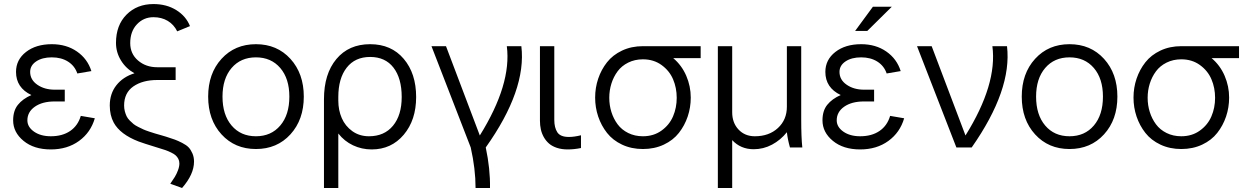

<svg xmlns="http://www.w3.org/2000/svg" viewBox="-20 -728 6167 948"><path d="M299.8 -227.1H250Q189 -227.1 152.1 -201.2Q115.2 -175.3 115.2 -133.8Q115.2 -101.1 147.9 -78.1Q180.7 -55.2 231 -55.2Q288.1 -55.2 326.4 -81.3Q364.7 -107.4 378.9 -155.8L448.2 -144Q427.7 -73.7 370.1 -32Q312.5 9.8 231 9.8Q147.5 9.8 96.2 -32.5Q44.9 -74.7 44.9 -133.8Q44.9 -181.2 68.4 -210.4Q91.8 -239.7 134.8 -258.8Q59.1 -294.9 59.1 -373Q59.1 -433.1 108.4 -471.4Q157.7 -509.8 235.8 -509.8Q308.1 -509.8 360.1 -473.6Q412.1 -437.5 431.2 -377L361.8 -365.2Q349.1 -402.8 315.9 -423.8Q282.7 -444.8 235.8 -444.8Q188.5 -444.8 158.7 -424.8Q128.9 -404.8 128.9 -373Q128.9 -334 164.3 -309.6Q199.7 -285.2 250 -285.2H299.8Z M737.8 -643.1Q689 -643.1 656 -607.9Q623 -572.8 623 -515.1Q623 -462.4 661.6 -429.2Q700.2 -396 756.8 -396H847.2V-333H756.8Q684.1 -333 638.4 -301.3Q592.8 -269.5 592.8 -207Q592.8 -191.9 596.4 -178.2Q600.1 -164.6 605.2 -153.8Q610.4 -143.1 620.6 -132.8Q630.9 -122.6 639.2 -115.7Q647.5 -108.9 663.1 -101.1Q678.7 -93.3 688.2 -88.9Q697.8 -84.5 717 -78.1Q736.3 -71.8 746.1 -68.8Q755.9 -65.9 776.4 -60.1Q792 -55.7 799.8 -53.2Q827.6 -44.4 843 -38.8Q858.4 -33.2 879.4 -22.5Q900.4 -11.7 911.1 -0.5Q921.9 10.7 929.9 29.1Q938 47.4 938 69.8Q938 132.8 878.9 200.2L820.8 179.2Q835 158.7 843.3 145.3Q851.6 131.8 858.6 113.3Q865.7 94.7 865.7 79.1Q865.7 66.4 860.4 56.2Q855 45.9 846.9 38.8Q838.9 31.7 824.2 24.7Q809.6 17.6 796.9 13.2Q784.2 8.8 764.2 2.9Q681.6 -22.5 664.6 -29.3Q573.2 -64.5 541.5 -122.6Q522 -158.7 522 -207Q522 -265.6 554.7 -307.1Q587.4 -348.6 644 -366.2Q602.1 -389.2 577.4 -429.4Q552.7 -469.7 552.7 -516.1Q552.7 -603.5 604.7 -655.8Q656.7 -708 737.8 -708Q802.2 -708 850.3 -678.2Q898.4 -648.4 918 -599.1L855 -573.2Q838.4 -606.9 808.1 -625Q777.8 -643.1 737.8 -643.1Z M1243.7 7.8Q1139.6 7.8 1073.7 -64.5Q1007.8 -136.7 1007.8 -251Q1007.8 -365.2 1073.7 -437.5Q1139.6 -509.8 1243.7 -509.8Q1348.1 -509.8 1414.1 -437.3Q1480 -364.7 1480 -251Q1480 -137.2 1414.1 -64.7Q1348.1 7.8 1243.7 7.8ZM1078.6 -251Q1078.6 -161.1 1123.5 -108.2Q1168.5 -55.2 1243.7 -55.2Q1318.8 -55.2 1363.8 -108.2Q1408.7 -161.1 1408.7 -251Q1408.7 -339.8 1363.8 -392.3Q1318.8 -444.8 1243.7 -444.8Q1168.5 -444.8 1123.5 -392.3Q1078.6 -339.8 1078.6 -251Z M1650.4 -249V-231Q1650.4 -184.1 1667.5 -144.8Q1684.6 -105.5 1719.7 -80.3Q1754.9 -55.2 1801.8 -55.2Q1877.4 -55.2 1920.4 -107.2Q1963.4 -159.2 1963.4 -249Q1963.4 -341.3 1922.9 -394Q1882.3 -446.8 1807.6 -446.8Q1732.9 -446.8 1691.7 -393.8Q1650.4 -340.8 1650.4 -249ZM1807.6 -509.8Q1912.1 -509.8 1973.4 -437.5Q2034.7 -365.2 2034.7 -249Q2034.7 -135.3 1973.4 -62.7Q1912.1 9.8 1815.4 9.8Q1766.1 9.8 1723.1 -10.5Q1680.2 -30.8 1650.4 -68.8V200.2H1579.6V-237.8Q1579.6 -363.3 1640.9 -436.5Q1702.1 -509.8 1807.6 -509.8Z M2304.2 0 2110.4 -500H2182.1L2349.1 -59.1Q2506.8 -312.5 2482.4 -500H2554.2Q2580.1 -283.7 2378.4 0Q2400.9 105.5 2399.4 200.2H2328.1Q2328.1 106 2304.2 0Z M2646 -131.8V-500H2716.8V-136.2Q2716.8 -97.7 2731.9 -74.7Q2747.1 -51.8 2788.6 -51.8Q2814.9 -51.8 2848.6 -60.1V2.9Q2814.9 9.8 2782.7 9.8Q2753.4 9.8 2729.7 2Q2706.1 -5.9 2690.7 -19.3Q2675.3 -32.7 2665 -51Q2654.8 -69.3 2650.4 -89.4Q2646 -109.4 2646 -131.8Z M3154.3 7.8Q3097.7 7.8 3051.5 -13.9Q3005.4 -35.6 2977.1 -71.8Q2948.7 -107.9 2933.6 -152.6Q2918.5 -197.3 2918.5 -246.1Q2918.5 -294.9 2933.6 -339.6Q2948.7 -384.3 2977.1 -420.4Q3005.4 -456.5 3051.5 -478.3Q3097.7 -500 3154.3 -500H3439.5V-440.9H3304.2Q3346.2 -405.3 3368.4 -353.8Q3390.6 -302.2 3390.6 -246.1Q3390.6 -197.3 3375.5 -152.6Q3360.4 -107.9 3332 -71.8Q3303.7 -35.6 3257.6 -13.9Q3211.4 7.8 3154.3 7.8ZM3154.3 -55.2Q3207.5 -55.2 3246.3 -83.3Q3285.2 -111.3 3303.2 -153.6Q3321.3 -195.8 3321.3 -245.1Q3321.3 -294.4 3303.2 -336.7Q3285.2 -378.9 3246.3 -407Q3207.5 -435.1 3154.3 -435.1Q3114.3 -435.1 3081.8 -418.9Q3049.3 -402.8 3029.3 -375.7Q3009.3 -348.6 2998.8 -315.2Q2988.3 -281.7 2988.3 -245.1Q2988.3 -208.5 2998.8 -175Q3009.3 -141.6 3029.3 -114.5Q3049.3 -87.4 3081.8 -71.3Q3114.3 -55.2 3154.3 -55.2Z M3524.4 200.2V-500H3595.2V-173.8Q3595.2 -121.6 3626.5 -88.4Q3657.7 -55.2 3707 -55.2Q3776.9 -55.2 3821 -95.9Q3865.2 -136.7 3865.2 -201.2V-500H3936V-140.1Q3936 -49.8 3941.4 0H3880.4Q3869.1 -40 3865.2 -75.2Q3834.5 -36.6 3792 -13.9Q3749.5 8.8 3701.2 8.8Q3637.2 8.8 3595.2 -36.1V200.2Z M4295.9 -227.1H4246.1Q4185.1 -227.1 4148.2 -201.2Q4111.3 -175.3 4111.3 -133.8Q4111.3 -101.1 4144 -78.1Q4176.8 -55.2 4227.1 -55.2Q4284.2 -55.2 4322.5 -81.3Q4360.8 -107.4 4375 -155.8L4444.3 -144Q4423.8 -73.7 4366.2 -32Q4308.6 9.8 4227.1 9.8Q4143.6 9.8 4092.3 -32.5Q4041 -74.7 4041 -133.8Q4041 -181.2 4064.5 -210.4Q4087.9 -239.7 4130.9 -258.8Q4055.2 -294.9 4055.2 -373Q4055.2 -433.1 4104.5 -471.4Q4153.8 -509.8 4231.9 -509.8Q4304.2 -509.8 4356.2 -473.6Q4408.2 -437.5 4427.2 -377L4357.9 -365.2Q4345.2 -402.8 4312 -423.8Q4278.8 -444.8 4231.9 -444.8Q4184.6 -444.8 4154.8 -424.8Q4125 -404.8 4125 -373Q4125 -334 4160.4 -309.6Q4195.8 -285.2 4246.1 -285.2H4295.9ZM4290 -694.8H4383.3L4262.2 -575.2H4202.1Z M4702.1 0 4507.8 -500H4580.1L4747.1 -59.1Q4904.8 -312 4879.9 -500H4952.1Q4977.5 -285.2 4777.8 0Z M5260.7 7.8Q5156.7 7.8 5090.8 -64.5Q5024.9 -136.7 5024.9 -251Q5024.9 -365.2 5090.8 -437.5Q5156.7 -509.8 5260.7 -509.8Q5365.2 -509.8 5431.2 -437.3Q5497.1 -364.7 5497.1 -251Q5497.1 -137.2 5431.2 -64.7Q5365.2 7.8 5260.7 7.8ZM5095.7 -251Q5095.7 -161.1 5140.6 -108.2Q5185.5 -55.2 5260.7 -55.2Q5335.9 -55.2 5380.9 -108.2Q5425.8 -161.1 5425.8 -251Q5425.8 -339.8 5380.9 -392.3Q5335.9 -444.8 5260.7 -444.8Q5185.5 -444.8 5140.6 -392.3Q5095.7 -339.8 5095.7 -251Z M5812.5 7.8Q5755.9 7.8 5709.7 -13.9Q5663.6 -35.6 5635.3 -71.8Q5606.9 -107.9 5591.8 -152.6Q5576.7 -197.3 5576.7 -246.1Q5576.7 -294.9 5591.8 -339.6Q5606.9 -384.3 5635.3 -420.4Q5663.6 -456.5 5709.7 -478.3Q5755.9 -500 5812.5 -500H6097.7V-440.9H5962.4Q6004.4 -405.3 6026.6 -353.8Q6048.8 -302.2 6048.8 -246.1Q6048.8 -197.3 6033.7 -152.6Q6018.6 -107.9 5990.2 -71.8Q5961.9 -35.6 5915.8 -13.9Q5869.6 7.8 5812.5 7.8ZM5812.5 -55.2Q5865.7 -55.2 5904.5 -83.3Q5943.4 -111.3 5961.4 -153.6Q5979.5 -195.8 5979.5 -245.1Q5979.5 -294.4 5961.4 -336.7Q5943.4 -378.9 5904.5 -407Q5865.7 -435.1 5812.5 -435.1Q5772.5 -435.1 5740 -418.9Q5707.5 -402.8 5687.5 -375.7Q5667.5 -348.6 5657 -315.2Q5646.5 -281.7 5646.5 -245.1Q5646.5 -208.5 5657 -175Q5667.5 -141.6 5687.5 -114.5Q5707.5 -87.4 5740 -71.3Q5772.5 -55.2 5812.5 -55.2Z"/></svg>

Font: LT Superior
Style: Regular
Weight: 400
Designer: Daniel Lyons
Foundry: LyonsType
Version: Version 1.000